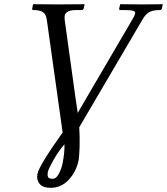

<svg xmlns="http://www.w3.org/2000/svg" viewBox="-20 -666 794 913"><path d="M286.6 20Q259.8 50.3 235.6 92.8Q211.4 135.3 208 149.9Q204.1 169.4 209.2 176.8Q214.4 184.1 229 184.1Q247.6 184.1 259.5 161.1Q271.5 138.2 276.9 113.8Q287.6 62.5 286.6 20ZM609.9 -574.2Q620.1 -590.8 622.6 -601.1Q625 -611.3 612.5 -614.7Q600.1 -618.2 571.3 -618.2H553.2Q544.9 -618.2 546.9 -626L551.3 -645L553.2 -646Q626 -645 665 -645L752.4 -646L753.9 -645L750 -626Q748 -618.2 740.2 -618.2Q708.5 -618.2 690.7 -608.9Q672.9 -599.6 658.2 -574.2L356.9 -61Q359.9 -12.2 358.4 34.7Q356.9 81.5 353 99.1Q341.8 151.4 306.4 189.2Q271 227.1 220.7 227.1Q183.1 227.1 167.7 207.3Q152.3 187.5 158.2 160.2Q166.5 120.6 277.8 -36.1L202.6 -571.8Q198.7 -599.6 183.3 -608.9Q168 -618.2 139.2 -618.2Q130.9 -618.2 133.3 -626L137.2 -645L139.2 -646Q216.8 -645 255.9 -645L380.4 -646L382.3 -645L377.9 -626Q376 -618.2 368.2 -618.2H341.3Q293.5 -618.2 287.6 -591.8Q286.6 -587.9 287.6 -571.8L336.9 -215.8L349.6 -128.9L398.4 -212.9Z"/></svg>

Font: Linux Biolinum O
Style: Italic
Weight: 400
Italic angle: -12°
Designer: Philipp H. Poll
Foundry: Philipp H. Poll
Version: Version 1.1.3